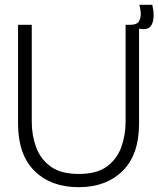

<svg xmlns="http://www.w3.org/2000/svg" viewBox="-20 -763 658 798"><path d="M307 15Q192 15 123.5 -52.5Q55 -120 55 -250V-660H112V-256Q112 -201 130 -151.5Q148 -102 190.5 -71Q233 -40 307 -40Q383 -40 425 -71.5Q467 -103 484.5 -152.5Q502 -202 502 -256V-660H558V-250Q558 -120 489.5 -52.5Q421 15 307 15ZM563 -643 521 -651 523 -660Q549 -660 557.5 -674.5Q566 -689 565 -708.5Q564 -728 559 -743H613Q624 -696 613 -666Q602 -636 563 -643Z"/></svg>

Font: Bricolage Grotesque 48pt ExtraLight
Style: Regular
Weight: 200
Designer: Mathieu Triay
Foundry: Atelier Triay
Version: Version 1.000; ttfautohint (v1.8.4.7-5d5b);gftools[0.9.32]